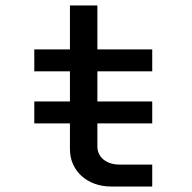

<svg xmlns="http://www.w3.org/2000/svg" viewBox="-20 -680 700 700"><path d="M385 0H535V-80H415C368 -80 335 -107 335 -146V-230H535V-310H335V-420H535V-500H335V-660H235V-500H105V-420H235V-310H105V-230H235V-136C235 -57 298 0 385 0Z"/></svg>

Font: Uncut Plan8
Style: Regular
Weight: 400
Designer: Kasper Nordkvist
Foundry: UNCUT.wtf
Version: Version 1.002;Glyphs 3.1.2 (3151)